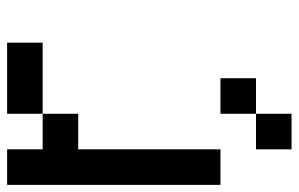

<svg xmlns="http://www.w3.org/2000/svg" viewBox="-170 -470 840 540"><g transform="rotate(-90 250.0 -200.0)"><path d="M0 0V-600H100V-500H200V-400H100V0ZM100 200V100H200V200ZM200 100V0H300V100ZM200 -500V-600H400V-500Z"/></g></svg>

Font: Galmuri9 Regular
Style: Regular
Weight: 400
Designer: Lee Minseo (quiple)
Version: Version 2.399;hotconv 1.1.1;makeotfexe 2.6.0 DEVELOPMENT